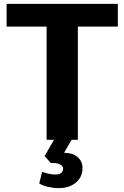

<svg xmlns="http://www.w3.org/2000/svg" viewBox="-20 -720 641 989"><path d="M349 0 310 67Q353 67 379 88.5Q405 110 405 146Q405 192 371 220.5Q337 249 282 249Q255 249 227 242.5Q199 236 182 225L197 165Q234 179 267 179Q286 179 295.5 170.5Q305 162 305 149Q305 134 287.5 126Q270 118 242 120L210 84L258 0H220V-583H14V-700H587V-583H381V0Z"/></svg>

Font: Sarabun ExtraBold
Style: Regular
Weight: 800
Version: Version 1.000; ttfautohint (v1.6)